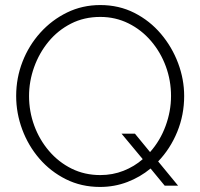

<svg xmlns="http://www.w3.org/2000/svg" viewBox="-20 -735 792 760"><path d="M376 5Q302 5 241 -25.5Q180 -56 136 -107Q92 -158 68 -222.5Q44 -287 44 -355Q44 -426 69 -490.5Q94 -555 139.5 -605.5Q185 -656 245.5 -685.5Q306 -715 377 -715Q451 -715 512 -684Q573 -653 617 -601Q661 -549 685 -485Q709 -421 709 -355Q709 -280 681.5 -213Q654 -146 606 -96L685 0H632L576 -68Q535 -34 484 -14.5Q433 5 376 5ZM377 -42Q426 -42 469 -59Q512 -76 545 -105L461 -206H514L574 -133Q614 -178 635.5 -236.5Q657 -295 657 -355Q657 -416 636.5 -472Q616 -528 578 -572.5Q540 -617 488.5 -642.5Q437 -668 377 -668Q313 -668 261 -641.5Q209 -615 172 -570Q135 -525 115 -469Q95 -413 95 -355Q95 -294 115.5 -238Q136 -182 174 -137.5Q212 -93 263.5 -67.5Q315 -42 377 -42Z"/></svg>

Font: Raleway Light
Style: Regular
Weight: 300
Designer: Matt McInerney, Pablo Impallari, Rodrigo Fuenzalida
Foundry: Matt McInerney, Pablo Impallari, Rodrigo Fuenzalida
Version: Version 4.026